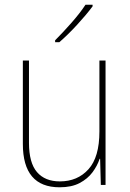

<svg xmlns="http://www.w3.org/2000/svg" viewBox="-20 -785 553 815"><path d="M428 -528V0H408L405 -111H403Q393 -81 372.5 -53.5Q352 -26 318 -8Q284 10 233 10Q77 10 77 -174V-528H103V-179Q103 -94 137 -54.5Q171 -15 234 -15Q309 -15 355.5 -66.5Q402 -118 402 -227V-528ZM373 -758Q347 -723 307.5 -680Q268 -637 232 -606H214V-614Q248 -648 284 -689Q320 -730 343 -765H373Z"/></svg>

Font: Noto Sans Myanmar UI SemiCondensed Thin
Style: Regular
Weight: 100
Width: 4
Designer: Monotype Design Team
Foundry: Monotype Imaging Inc.
Version: Version 2.103; ttfautohint (v1.8.4.7-5d5b)